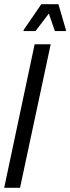

<svg xmlns="http://www.w3.org/2000/svg" viewBox="-22 -900 336 920"><path d="M-2 0 144 -688H221L74 0ZM91 -751V-756L176 -880H258L294 -756V-751H241L212 -835L148 -751Z"/></svg>

Font: Saira Ultra Condensed Medium
Style: Italic
Weight: 500
Width: 1
Italic angle: -12°
Designer: Hector Gatti with collaboration of the Omnibus-Type team
Foundry: Omnibus-Type
Version: Version 1.001; ttfautohint (v1.8)